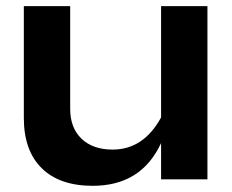

<svg xmlns="http://www.w3.org/2000/svg" viewBox="-20 -580 751 621"><path d="M650.9 -560.1V0H501V-117.2Q437 21 279.8 21Q172.9 21 115 -35.9Q57.1 -92.8 57.1 -198.2V-560.1H207V-228Q207 -166.5 243.7 -131.3Q280.3 -96.2 344.2 -96.2Q444.3 -96.2 501 -200.2V-560.1Z"/></svg>

Font: Mattone
Style: Regular
Weight: 400
Width: 6
Designer: Nunzio Mazzaferro
Foundry: Collletttivo
Version: Version 2.000;Glyphs 3.2 (3217)